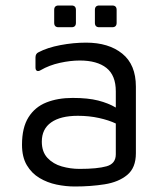

<svg xmlns="http://www.w3.org/2000/svg" viewBox="-20 -663 594 698"><path d="M252 15Q219 15 185.5 8Q152 1 123.5 -16Q95 -33 77.5 -62.5Q60 -92 60 -137Q60 -199 83.5 -236.5Q107 -274 148.5 -290.5Q190 -307 244 -307Q300 -307 337 -297.5Q374 -288 401 -272V-331Q401 -389 367 -416Q333 -443 270 -443Q236 -443 197.5 -434.5Q159 -426 128 -408Q120 -403 114.5 -405.5Q109 -408 109 -418V-454Q109 -468 120 -473Q152 -490 199.5 -499Q247 -508 293 -508Q375 -508 424.5 -468Q474 -428 474 -348V-106Q474 -53 442.5 -27Q411 -1 360.5 7Q310 15 252 15ZM132 -148Q132 -111 152.5 -89Q173 -67 204.5 -58Q236 -49 269 -49Q334 -49 367.5 -58.5Q401 -68 401 -102V-214Q376 -226 340 -234Q304 -242 263 -242Q200 -242 166 -218Q132 -194 132 -148ZM341 -564Q325 -564 325 -580V-627Q325 -643 341 -643H388Q404 -643 404 -627V-580Q404 -564 388 -564ZM193 -564Q177 -564 177 -580V-627Q177 -643 193 -643H240Q256 -643 256 -627V-580Q256 -564 240 -564Z"/></svg>

Font: Pitagon Sans
Style: Regular
Weight: 400
Designer: Travis Tran
Foundry: Pitagon
Version: Version 1.001; ttfautohint (v1.8.4.7-5d5b);gftools[0.9.26]